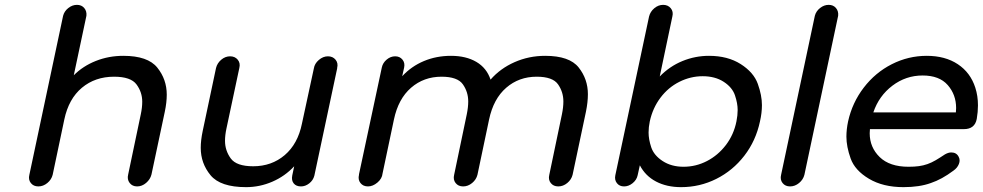

<svg xmlns="http://www.w3.org/2000/svg" viewBox="-20 -765 4049 791"><path d="M488 -535Q589 -535 628 -486.5Q667 -438 667 -375Q667 -343 659 -305L604 -46Q599 -26 582 -11.5Q565 3 545 3Q525 3 514 -11.5Q503 -26 508 -46L560 -294Q566 -322 566 -346Q566 -385 542.5 -417Q519 -449 450 -449Q372 -449 317.5 -403.5Q263 -358 245 -273L197 -45Q192 -25 175 -11Q158 3 138 3Q118 3 107 -11Q96 -25 101 -45L240 -700Q245 -719 261.5 -732Q278 -745 297 -745Q316 -745 327 -732Q338 -719 336 -700L284 -455Q322 -493 375 -514Q428 -535 488 -535Z M1369 -483 1275 -41Q1270 -22 1254 -9.5Q1238 3 1220 3Q1200 3 1190 -9.5Q1180 -22 1184 -42L1192 -80Q1154 -39 1102 -16.5Q1050 6 994 6Q888 6 847.5 -43Q807 -92 807 -156Q807 -187 815 -225L870 -485Q875 -505 891.5 -519Q908 -533 928 -533Q948 -533 959.5 -519Q971 -505 966 -485L913 -236Q907 -208 907 -185Q907 -145 930.5 -112.5Q954 -80 1023 -80Q1099 -80 1153 -126Q1207 -172 1224 -256L1273 -483Q1276 -503 1293.5 -518Q1311 -533 1331 -533Q1351 -533 1362.5 -519Q1374 -505 1369 -485Z M2226 -535Q2326 -535 2364 -487Q2402 -439 2402 -377Q2402 -344 2394 -305L2339 -45Q2334 -25 2317 -11Q2300 3 2280 3Q2260 3 2249 -11Q2238 -25 2243 -45L2295 -294Q2301 -323 2301 -347Q2301 -386 2279 -417.5Q2257 -449 2191 -449Q2118 -449 2065.5 -403.5Q2013 -358 1995 -273L1947 -45Q1942 -25 1925 -11Q1908 3 1888 3Q1868 3 1857 -11Q1846 -25 1851 -45L1903 -294Q1909 -323 1909 -347Q1909 -386 1887 -417.5Q1865 -449 1799 -449Q1726 -449 1673.5 -403.5Q1621 -358 1603 -273L1556 -50Q1554 -29 1535 -13Q1516 3 1496 3Q1476 3 1465 -11Q1454 -25 1459 -45V-47L1553 -487Q1557 -506 1573 -519.5Q1589 -533 1608 -533Q1627 -533 1638 -519.5Q1649 -506 1645 -487L1637 -451Q1675 -492 1726.5 -513.5Q1778 -535 1838 -535Q1900 -535 1942.5 -510Q1985 -485 2001 -437Q2041 -483 2100 -509Q2159 -535 2226 -535Z M2901 -535Q2978 -535 3031.5 -501Q3085 -467 3102 -419.5Q3119 -372 3119 -332Q3119 -300 3111 -265Q3094 -185 3046.5 -123.5Q2999 -62 2931 -28Q2863 6 2786 6Q2727 6 2683 -17Q2639 -40 2616 -84L2607 -43Q2603 -24 2586.5 -10.5Q2570 3 2551 3Q2532 3 2521.5 -10.5Q2511 -24 2515 -43L2654 -697Q2659 -717 2675.5 -731Q2692 -745 2712 -745Q2732 -745 2743.5 -731Q2755 -717 2750 -697L2698 -450Q2739 -492 2791.5 -513.5Q2844 -535 2901 -535ZM2796 -78Q2847 -78 2892.5 -101.5Q2938 -125 2970.5 -167.5Q3003 -210 3014 -265Q3019 -290 3019 -312Q3019 -339 3008 -372Q2997 -405 2961.5 -428Q2926 -451 2875 -451Q2825 -451 2779 -428Q2733 -405 2701 -362.5Q2669 -320 2657 -265Q2652 -241 2652 -219Q2652 -191 2663 -158Q2674 -125 2710 -101.5Q2746 -78 2796 -78Z M3337 -700Q3342 -719 3358.5 -732Q3375 -745 3394 -745Q3413 -745 3424 -732Q3435 -719 3433 -700L3294 -45Q3289 -25 3272 -11Q3255 3 3235 3Q3215 3 3204 -11Q3193 -25 3198 -45Z M4004 -275Q3996 -233 3951 -233H3564Q3563 -225 3563 -216Q3563 -158 3604 -118Q3645 -78 3723 -78Q3747 -78 3765.5 -80.5Q3784 -83 3801 -89Q3818 -95 3835 -105Q3852 -115 3873 -129Q3887 -137 3899 -137Q3920 -137 3929 -120Q3937 -106 3930.5 -89.5Q3924 -73 3908 -62Q3860 -26 3815 -11Q3768 6 3702 6Q3618 6 3560 -28.5Q3502 -63 3484.5 -112Q3467 -161 3467 -202Q3467 -232 3474 -265Q3491 -342 3538.5 -404Q3586 -466 3654 -500.5Q3722 -535 3798 -535Q3874 -535 3926 -500.5Q3978 -466 3998 -404Q4009 -370 4009 -331Q4009 -304 4004 -275ZM3781 -454Q3712 -454 3656.5 -412Q3601 -370 3578 -302H3918Q3919 -311 3919 -320Q3919 -375 3884.5 -414.5Q3850 -454 3781 -454Z"/></svg>

Font: Sepalumica Med
Style: Italic
Weight: 500
Italic angle: -12°
Designer: Julieta Ulanovsky
Foundry: Julieta Ulanovsky
Version: Version 7.200